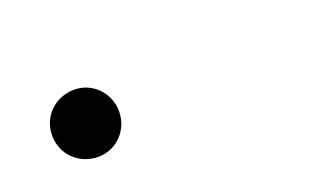

<svg xmlns="http://www.w3.org/2000/svg" viewBox="-33 -512 665 395"><g transform="rotate(-20 300.0 -314.5)"><path d="M135 -241.5C173.5 -241.5 206.5 -273 206.5 -315C206.5 -357 173.5 -388.5 135 -388.5C93 -388.5 60 -357 60 -315C60 -273 93 -241.5 135 -241.5Z"/></g></svg>

Font: Hauora
Style: Bold
Weight: 700
Designer: Wayne Shih
Foundry: WCYS
Version: Version 1.001;hotconv 1.0.109;makeotfexe 2.5.65596